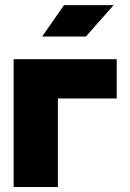

<svg xmlns="http://www.w3.org/2000/svg" viewBox="-20 -743 518 763"><path d="M34.2 0V-507.8H443.8V-351.6H210V0ZM321.3 -597.7H147.5L234.4 -722.7H431.6Z"/></svg>

Font: Giphurs Black
Style: Regular
Weight: 900
Version: Version 0.920; ttfautohint (v1.8.4.7-5d5b)